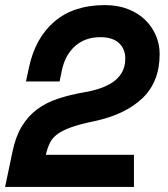

<svg xmlns="http://www.w3.org/2000/svg" viewBox="-28 -734 660 754"><path d="M498 -126V0H-8L21 -138Q33 -197 57.5 -237.5Q82 -278 117.5 -304.5Q153 -331 200 -346.5Q247 -362 305 -372Q335 -377 363.5 -386.5Q392 -396 414.5 -411Q437 -426 450.5 -449Q464 -472 464 -504Q464 -542 439 -565Q414 -588 366 -588Q307 -588 267.5 -553.5Q228 -519 215 -458L206 -414H74L86 -470Q111 -586 186.5 -650Q262 -714 384 -714Q434 -714 474 -698.5Q514 -683 541.5 -656.5Q569 -630 584 -595Q599 -560 599 -522Q599 -413 531.5 -348.5Q464 -284 342 -258Q288 -247 254 -235Q220 -223 200 -209Q180 -195 170.5 -177.5Q161 -160 155 -138L152 -126Z"/></svg>

Font: Space Mono
Style: Bold Italic
Weight: 700
Italic angle: -12°
Monospace: yes
Designer: Colophon Foundry / Benjamin Critton
Foundry: Colophon Foundry
Version: Version 1.000;PS 1.000;hotconv 1.0.81;makeotf.lib2.5.63406